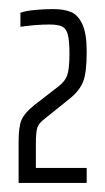

<svg xmlns="http://www.w3.org/2000/svg" viewBox="-20 -823 231 423"><path d="M55 -591 108 -632Q124 -644 128.5 -658.5Q133 -673 133 -704Q133 -733 129.5 -746.5Q126 -760 117 -764.5Q108 -769 89 -769Q60 -769 25 -764V-795Q36 -799 57 -801Q78 -803 96 -803Q121 -803 136.5 -796.5Q152 -790 161.5 -769.5Q171 -749 171 -709Q171 -664 163.5 -644Q156 -624 134 -606L78 -561Q66 -552 62.5 -542.5Q59 -533 59 -506V-453H171V-420H21V-511Q21 -544 27.5 -559Q34 -574 55 -591Z"/></svg>

Font: Saira Ultra Condensed Light
Style: Regular
Weight: 300
Width: 1
Designer: Hector Gatti with collaboration of the Omnibus-Type team
Foundry: Omnibus-Type
Version: Version 1.001; ttfautohint (v1.8)